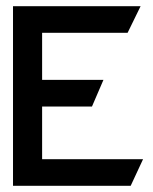

<svg xmlns="http://www.w3.org/2000/svg" viewBox="-20 -600 495 620"><path d="M22 0H402L442 -86H116V-256H277L314 -342H116V-494H392L434 -580H22Z"/></svg>

Font: Charger Pro
Style: ExBdNar
Weight: 400
Designer: Jasper
Foundry: Cannot Into Space Fonts
Version: Version 1.09